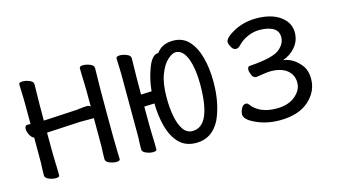

<svg xmlns="http://www.w3.org/2000/svg" viewBox="-64 -696 1629 925"><g transform="rotate(-15 750.0 -233.5)"><path d="M121 8Q105 8 87 0.5Q69 -7 69 -20Q69 -45 71 -83V-208Q59 -212 50.5 -228.5Q42 -245 42 -258Q42 -276 55 -276H71Q71 -377 70.5 -398Q70 -419 69 -441.5Q68 -464 68 -474Q68 -484 87 -484Q103 -484 121 -476.5Q139 -469 139 -456L138 -397Q137 -379 137 -275L303 -284Q326 -287 337 -288Q348 -289 357 -289Q366 -289 373 -282Q373 -378 372 -398Q370 -442 370 -474Q370 -484 389 -484Q405 -484 423 -476.5Q441 -469 441 -456L440 -397Q439 -379 439 -238Q439 -85 441 -37L442 -1Q442 8 423 8Q407 8 389 0.5Q371 -7 371 -20Q371 -45 373 -83V-224H304L137 -215Q137 -102 138 -81Q140 -36 140 -1Q140 8 121 8Z M820 19Q767 19 735 -13.5Q703 -46 688 -102Q674 -153 673 -217L622 -215Q622 -102 623 -81Q625 -36 625 -1Q625 8 606 8Q590 8 572 0.5Q554 -7 554 -20Q554 -45 556 -83Q556 -377 555.5 -398Q555 -419 554 -441.5Q553 -464 553 -474Q553 -484 572 -484Q588 -484 606 -476.5Q624 -469 624 -456L623 -397Q622 -379 622 -275L675 -277Q680 -330 696 -376Q719 -448 754 -447Q782 -486 837 -486Q885 -486 915 -454Q945 -422 960 -367.5Q975 -313 975 -244Q975 -139 940 -61Q900 19 820 19ZM817 -41Q910 -41 910 -249Q910 -325 892 -375Q872 -429 835 -429Q818 -429 794.5 -408Q771 -387 754 -342.5Q737 -298 737 -228Q737 -175 745.5 -132.5Q754 -90 771.5 -65.5Q789 -41 817 -41Z M1236 18Q1155 18 1092 -21Q1067 -38 1067 -56Q1067 -70 1075.5 -86Q1084 -102 1097 -102Q1107 -102 1111 -95Q1151 -41 1236 -41Q1295 -41 1329.5 -70Q1364 -99 1364 -136Q1364 -175 1335 -198.5Q1306 -222 1252 -222Q1238 -222 1208 -217L1181 -213Q1166 -213 1159 -229Q1152 -245 1152 -257Q1153 -273 1164 -273Q1285 -281 1317 -311Q1346 -336 1346 -368Q1346 -399 1320.5 -413.5Q1295 -428 1252 -428Q1223 -428 1194 -415.5Q1165 -403 1143 -380Q1134 -369 1121 -369Q1108 -369 1099 -385Q1090 -401 1090 -411Q1090 -425 1114 -443Q1175 -486 1251 -486Q1327 -486 1371 -454Q1415 -422 1415 -373Q1415 -332 1389.5 -301.5Q1364 -271 1326 -258Q1380 -251 1417 -199Q1433 -174 1433 -137Q1433 -73 1381.5 -27.5Q1330 18 1236 18Z"/></g></svg>

Font: LXGW WenKai Mono Lite
Style: Regular
Weight: 400
Monospace: yes
Designer: LXGW / Fontworks Inc.
Foundry: LXGW / Fontworks Inc.
Version: Version 1.520; June 14, 2025